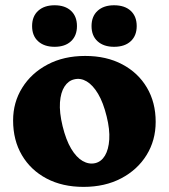

<svg xmlns="http://www.w3.org/2000/svg" viewBox="-20 -707 651 740"><path d="M308.5 -491.4Q390.2 -491.4 451.2 -459Q512.3 -426.7 546.1 -369.5Q580 -312.4 580 -237.3Q580 -166.1 544.9 -109.4Q509.9 -52.7 447.2 -19.7Q384.5 13.3 301.9 13.3Q220.6 13.3 159.6 -18.9Q98.5 -51.1 64.5 -108.8Q30.5 -166.5 30.5 -242.9Q30.5 -312.4 65.6 -368.7Q100.6 -425.1 163.1 -458.2Q225.6 -491.4 308.5 -491.4ZM346.9 -78.2Q370.4 -83.7 384.5 -107.2Q398.6 -130.7 401.1 -169.3Q403.6 -208 391.1 -258.2Q378.1 -311.6 358.1 -345.3Q338.1 -378.9 314.4 -393.1Q290.6 -407.2 266.2 -401.2Q243.3 -396.1 228.6 -373.4Q213.9 -350.7 211.1 -312.3Q208.4 -273.9 221.2 -221Q234.3 -167.4 254.3 -133.9Q274.3 -100.5 298.4 -86.6Q322.6 -72.7 346.9 -78.2ZM190.4 -526.6Q150.5 -526.6 127.1 -547.8Q103.7 -568.9 103.7 -606.5Q103.7 -644.1 127.1 -665.4Q150.5 -686.7 190.4 -686.7Q230.7 -686.7 253.6 -665.4Q276.6 -644.1 276.6 -606.5Q276.6 -569.3 253.6 -548Q230.7 -526.6 190.4 -526.6ZM419.5 -526.6Q379.6 -526.6 356.2 -547.8Q332.8 -568.9 332.8 -606.5Q332.8 -644.1 356.2 -665.4Q379.6 -686.7 419.5 -686.7Q460.6 -686.7 483.7 -665.4Q506.9 -644.1 506.9 -606.5Q506.9 -569.3 483.7 -548Q460.6 -526.6 419.5 -526.6Z"/></svg>

Font: Fraunces SuperSoft 9pt
Style: Regular
Weight: 900
Version: Version 1.000;[b76b70a41]